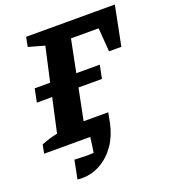

<svg xmlns="http://www.w3.org/2000/svg" viewBox="-157 -768 968 1084"><g transform="rotate(-20 326.5 -226.0)"><path d="M149 203Q130 203 122 201L144 90Q176 92 204.5 92.5Q233 93 259 91Q263 69 266 46.5Q269 24 272 0H-5L5 -52Q27 -61 51 -68.5Q75 -76 102 -81L147 -285H55L71 -365H164L210 -571L114 -598L125 -655H658L611 -418H537L526 -560H360L321 -365H462L446 -285H305L267 -96H415L403 -34Q388 37 351.5 90Q315 143 262.5 173Q210 203 149 203Z"/></g></svg>

Font: Piazzolla
Style: Bold Italic
Weight: 700
Italic angle: -11.3°
Designer: Juan Pablo del Peral
Foundry: Huerta Tipografica
Version: Version 1.330